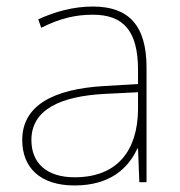

<svg xmlns="http://www.w3.org/2000/svg" viewBox="-20 -557 551 587"><path d="M264 -537C205 -537 150 -522 97 -498L106 -472C163 -501 211 -512 264 -512C357 -512 402 -463 402 -343V-300L299 -294C142 -285 48 -234 48 -129C48 -45 102 10 208 10C316 10 372 -42 400 -103H402L406 0H428V-350C428 -480 373 -537 264 -537ZM301 -270 402 -275V-220C400 -99 341 -15 208 -15C123 -15 76 -58 76 -129C76 -222 165 -263 301 -270Z"/></svg>

Font: Noto Sans Sinhala Thin
Style: Regular
Weight: 100
Designer: Jelle Bosma - Monotype Design Team
Foundry: Monotype Imaging Inc.
Version: Version 2.006